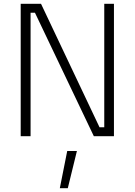

<svg xmlns="http://www.w3.org/2000/svg" viewBox="-20 -717 709 1011"><path d="M295 274 334 78H385L337 274ZM89 0V-697H196L504 -47H529V-697H580V0H474L164 -650H141V0Z"/></svg>

Font: TitilliumText
Style: Light
Weight: 300
Designer: Accademia di Belle Arti di Urbino and others
Foundry: Accademia di Belle Arti di Urbino and others.
Version: Version 60.001